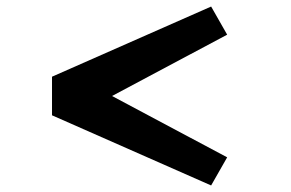

<svg xmlns="http://www.w3.org/2000/svg" viewBox="-20 -582 890 587"><path d="M139 -229.5V-347.5L625.5 -562L674.5 -476L322.5 -288.5L674.5 -101L625.5 -15Z"/></svg>

Font: League Mono Wide SemiBold
Style: Regular
Weight: 600
Width: 8
Designer: Tyler Finck
Foundry: The League of Moveable Type / Tyler Finck
Version: Version 2.210